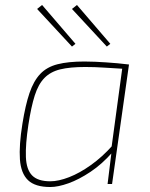

<svg xmlns="http://www.w3.org/2000/svg" viewBox="-20 -739 604 771"><path d="M319 -492Q341 -492 362.5 -491Q384 -490 406.5 -488.5Q429 -487 451.5 -485Q474 -483 498 -480L488 -462Q434 -465 397.5 -467.5Q361 -470 322 -470Q261 -470 222 -460.5Q183 -451 158.5 -426Q134 -401 119.5 -355.5Q105 -310 94 -238Q82 -159 84 -108.5Q86 -58 109 -34.5Q132 -11 182 -11Q215 -11 257.5 -27.5Q300 -44 345.5 -76.5Q391 -109 432 -155V-128Q390 -80 343.5 -49Q297 -18 255 -3Q213 12 182 12Q121 12 92.5 -15.5Q64 -43 60 -99Q56 -155 70 -242Q82 -317 98.5 -365.5Q115 -414 141.5 -442Q168 -470 211 -481Q254 -492 319 -492ZM473 -480H498L430 0H412L427 -122L425 -126ZM289 -719 423 -563 409 -552 269 -703ZM149 -719 283 -563 269 -552 129 -703Z"/></svg>

Font: Exo 2 Thin
Style: Italic
Weight: 250
Italic angle: -8°
Designer: Natanael Gama
Foundry: Natanael Gama
Version: Version 2.010